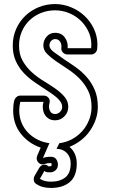

<svg xmlns="http://www.w3.org/2000/svg" viewBox="-20 -726 579 948"><path d="M252 -706Q292 -706 330 -690.5Q368 -675 397 -648Q426 -621 443.5 -584Q461 -547 461 -505L460 -488Q460 -475 451 -466Q442 -457 430 -457H314Q300 -457 290.5 -467Q281 -477 283 -491Q285 -507 277 -520Q269 -533 252 -533Q240 -533 232 -523.5Q224 -514 224 -502Q224 -485 246.5 -468.5Q269 -452 298 -432Q326 -414 355.5 -393Q385 -372 409 -344.5Q433 -317 448 -281.5Q463 -246 463 -198Q463 -165 452 -134.5Q441 -104 422.5 -78Q404 -52 378.5 -32.5Q353 -13 323 -1Q340 13 349.5 34Q359 55 359 81Q359 144 324.5 173Q290 202 231 202Q213 202 195 198Q177 194 160 183Q149 177 147 165Q145 153 151 142L173 104Q181 90 195 87.5Q209 85 220 96Q220 95 227 95Q235 95 235 88Q235 79 231 79Q214 79 203 83Q183 91 169.5 76.5Q156 62 164 42L181 3Q122 -17 83.5 -65Q45 -113 45 -181Q45 -192 46 -203.5Q47 -215 50 -228Q52 -238 60.5 -246Q69 -254 80 -254H195Q211 -254 220 -242.5Q229 -231 224 -215Q219 -197 226 -180Q233 -163 252 -163Q266 -163 276.5 -173.5Q287 -184 287 -198Q287 -211 279.5 -222.5Q272 -234 260 -244.5Q248 -255 232 -266Q216 -277 199 -288Q171 -306 143.5 -325.5Q116 -345 93.5 -370Q71 -395 57 -427Q43 -459 43 -501Q43 -545 59.5 -582.5Q76 -620 104.5 -647.5Q133 -675 171 -690.5Q209 -706 252 -706ZM252 -675Q215 -675 182.5 -662Q150 -649 126 -626Q102 -603 88 -571Q74 -539 74 -501Q74 -457 92 -425.5Q110 -394 137 -369.5Q164 -345 195.5 -326Q227 -307 254 -288Q281 -269 299 -247.5Q317 -226 317 -198Q317 -171 298 -151.5Q279 -132 252 -132Q233 -132 220 -140.5Q207 -149 200 -162Q193 -175 191.5 -191Q190 -207 195 -223H80Q75 -200 75 -181Q75 -148 86.5 -120Q98 -92 118.5 -71Q139 -50 166 -36.5Q193 -23 224 -19L192 54Q208 48 231 48Q249 48 257.5 60Q266 72 266 88Q266 104 254.5 114.5Q243 125 227 125Q219 125 211.5 124Q204 123 199 118L177 157Q190 165 203.5 168Q217 171 231 171Q276 171 302.5 150Q329 129 329 81Q329 49 309.5 29Q290 9 259 9L273 -19Q306 -23 335 -38.5Q364 -54 385.5 -78Q407 -102 419.5 -133Q432 -164 432 -198Q432 -245 414.5 -279.5Q397 -314 370.5 -340Q344 -366 313 -386Q282 -406 255.5 -424.5Q229 -443 211.5 -461Q194 -479 194 -502Q194 -526 210 -545Q226 -564 252 -564Q284 -564 300.5 -540.5Q317 -517 314 -488H430L431 -505Q431 -541 416 -572Q401 -603 376.5 -626Q352 -649 319.5 -662Q287 -675 252 -675Z"/></svg>

Font: Lichte PostBus
Style: Regular
Weight: 400
Designer: Peter Wiegel
Version: Version 1.001